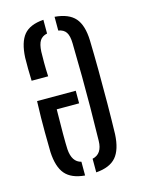

<svg xmlns="http://www.w3.org/2000/svg" viewBox="-98 -664 538 729"><g transform="rotate(-15 171.0 -300.0)"><path d="M194 -314V-264.5H106Q105 -211.5 105 -169.5Q105 -127.5 106 -107.5Q109.5 -56.5 145 -48V6Q92.5 1.5 68.2 -26.8Q44 -55 41 -114Q40.5 -137 40 -191.5Q39.5 -246 42 -314ZM295.5 -485Q297 -431 297.5 -366Q298 -301 297.5 -236Q297 -171 295.5 -116Q292.5 -56 267.8 -27.2Q243 1.5 189 5.5V-48Q228 -56.5 229 -107.5Q230.5 -179 231 -239Q231.5 -299 231 -359.2Q230.5 -419.5 229 -491Q228.5 -520.5 219.2 -534.5Q210 -548.5 189 -552V-606Q244 -601.5 268.8 -573Q293.5 -544.5 295.5 -485ZM145 -606V-552Q125.5 -548 116.5 -534Q107.5 -520 106 -491Q105.5 -472 105.5 -448Q105.5 -424 107 -394H42Q41 -416.5 40.8 -441Q40.5 -465.5 41 -485Q44 -545 67.5 -573.5Q91 -602 145 -606Z"/></g></svg>

Font: Big Shoulders Stencil Display
Style: Regular
Weight: 400
Designer: Patric King
Foundry: XO Type Co
Version: Version 1.000